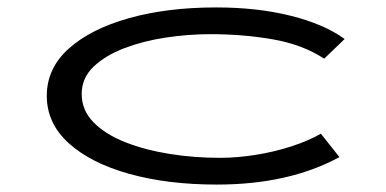

<svg xmlns="http://www.w3.org/2000/svg" viewBox="-20 -486 1040 517"><path d="M564 11Q431 11 327.5 -18Q224 -47 165 -100.5Q106 -154 106 -228Q106 -302 165 -355Q224 -408 327 -437Q430 -466 562 -466Q673 -466 763 -443.5Q853 -421 908 -381L853 -328Q795 -366 715 -380Q635 -394 546 -394Q488 -394 427.5 -385Q367 -376 315.5 -356.5Q264 -337 232 -306.5Q200 -276 200 -233Q200 -189 232 -156.5Q264 -124 317.5 -103Q371 -82 437 -71.5Q503 -61 572 -61Q618 -61 668.5 -69Q719 -77 765 -92Q811 -107 844 -126L894 -63Q758 11 564 11Z"/></svg>

Font: Inconsolata UltraExpanded Thin
Style: Regular
Weight: 100
Width: 9
Monospace: yes
Designer: Raph Levien, Cyreal, Brenton Simpson
Foundry: Raph Levien, Cyreal, Google
Version: Version 3.100; ttfautohint (v1.8.4.7-5d5b)